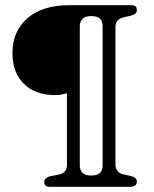

<svg xmlns="http://www.w3.org/2000/svg" viewBox="-20 -720 592 740"><path d="M483 0H172Q150.5 0 150.5 -18Q150.5 -35.5 175 -41L208 -47.5Q238 -54 238 -84.5V-360.5Q229.5 -358.5 218.8 -356Q208 -353.5 193.5 -353.5Q116 -353.5 72 -396.8Q28 -440 28 -515.5Q28 -599.5 85.8 -649.8Q143.5 -700 247 -700H486Q507.5 -700 507.5 -681.5Q507.5 -665.5 487.5 -660.5L453.5 -652.5Q425 -645 425 -615.5V-86.5Q425 -55 455.5 -48L483 -42Q507.5 -36.5 507.5 -20Q507.5 -9 499.8 -4.5Q492 0 483 0ZM375.5 -80V-620.5Q375.5 -637 365.8 -647.5Q356 -658 331 -658Q307 -658 297.2 -646.2Q287.5 -634.5 287.5 -620.5V-80Q287.5 -66.5 297.2 -55Q307 -43.5 331 -43.5Q356 -43.5 365.8 -54Q375.5 -64.5 375.5 -80Z"/></svg>

Font: Fraunces 72pt SuperSoft Light
Style: Regular
Weight: 300
Version: Version 1.000;[0bf87f6ff]